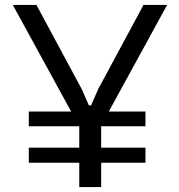

<svg xmlns="http://www.w3.org/2000/svg" viewBox="-20 -760 726 780"><path d="M97 -307H269L32 -740H128L312 -398L341 -332H350L379 -398L563 -740H659L422 -307H571V-247H391V-160H571V-99H391V0H302V-99H97V-160H302V-247H97Z"/></svg>

Font: EncodeSans
Style: Regular
Weight: 400
Designer: Pablo Impallari, Andres Torresi
Foundry: Pablo Impallari, Andres Torresi
Version: Version 1.000; ttfautohint (v1.4.1)